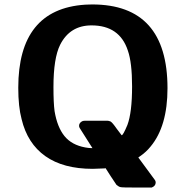

<svg xmlns="http://www.w3.org/2000/svg" viewBox="-20 -736 834 862"><path d="M62 -342Q62 -695 362 -715Q364 -715 376 -715.5Q388 -716 394 -716Q732 -716 732 -340Q732 -169 656 -78Q636 -53 608 -34L601 -29L676 73Q679 78 679 83Q679 99 661 106H593Q526 106 521 104Q514 103 503 94Q503 93 499 88Q495 83 489 73Q483 63 477 55L454 19L450 20Q443 20 423.5 21Q404 22 396 22Q264 22 183.5 -35Q103 -92 77 -201Q62 -257 62 -342ZM554 -509Q517 -622 391 -622Q294 -622 250 -535Q220 -475 220 -345Q220 -274 225 -237Q237 -165 269.5 -125Q302 -85 363 -74Q378 -71 393 -71H395Q338 -160 338 -161Q335 -166 335 -171Q335 -186 352 -193L361 -194Q370 -194 384.5 -194Q399 -194 412 -194H450Q457 -194 461.5 -194Q466 -194 470.5 -192.5Q475 -191 476.5 -190.5Q478 -190 482 -186Q486 -182 487.5 -180Q489 -178 495 -170.5Q501 -163 504 -158L526 -129Q532 -127 552 -175Q573 -231 573 -348Q573 -455 554 -509Z"/></svg>

Font: KaTeX_SansSerif
Style: Bold
Weight: 700
Version: Version 1.1; ttfautohint (v1.3)